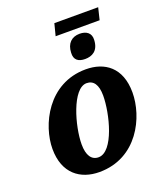

<svg xmlns="http://www.w3.org/2000/svg" viewBox="-154 -943 896 1054"><g transform="rotate(-20 294.0 -416.5)"><path d="M272 -773H529L546 -843H290ZM382 -600C422 -600 461 -618 464 -681C467 -722 439 -741 400 -741C353 -741 323 -712 321 -659C318 -617 343 -600 382 -600ZM244 10C466 10 563 -197 563 -339C563 -486 474 -546 365 -546C143 -546 44 -335 44 -197C44 -54 133 10 244 10ZM267 -68C226 -68 203 -102 203 -166C203 -271 260 -473 343 -473C383 -473 406 -442 406 -378C406 -274 355 -68 267 -68Z"/></g></svg>

Font: Noto Serif SemiCondensed Extra
Style: Italic
Weight: 800
Width: 4
Italic angle: -12°
Designer: Monotype Design Team
Foundry: Monotype Imaging Inc.
Version: Version 1.901